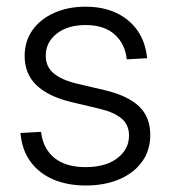

<svg xmlns="http://www.w3.org/2000/svg" viewBox="-20 -552 517 582"><path d="M240.2 10.3Q185.1 10.3 142.1 -7.8Q99.1 -25.9 72.8 -61.5Q46.4 -97.2 42 -148.9L104.5 -152.3Q110.4 -101.1 145 -73.2Q179.7 -45.4 239.3 -45.4Q300.3 -45.4 335.7 -72.5Q371.1 -99.6 371.1 -141.1Q371.1 -174.3 347.7 -193.4Q324.2 -212.4 282.2 -222.2L196.3 -242.7Q126.5 -259.3 90.6 -293.7Q54.7 -328.1 54.7 -382.3Q54.7 -426.8 78.1 -460.2Q101.6 -493.7 143.6 -512.7Q185.5 -531.7 239.7 -531.7Q292.5 -531.7 332.8 -512.7Q373 -493.7 397.2 -458.7Q421.4 -423.8 425.8 -375.5L364.3 -372.1Q359.4 -418.9 327.6 -447.5Q295.9 -476.1 239.7 -476.1Q185.1 -476.1 151.9 -450Q118.7 -423.8 118.7 -383.3Q118.7 -349.6 142.8 -329.6Q167 -309.6 211.9 -298.8L296.9 -278.8Q367.2 -262.2 401.4 -229.7Q435.5 -197.3 435.5 -143.1Q435.5 -96.2 410.6 -61.8Q385.7 -27.3 341.6 -8.5Q297.4 10.3 240.2 10.3Z"/></svg>

Font: Inter 28pt Light
Style: Regular
Weight: 300
Designer: Rasmus Andersson
Foundry: rsms
Version: Version 4.001;git-66647c0bb